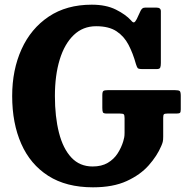

<svg xmlns="http://www.w3.org/2000/svg" viewBox="-20 -785 802 820"><path d="M440.5 -400H727Q743 -400 747.5 -396.2Q752 -392.5 752 -375.5V-317.5Q752 -305.5 748.2 -302.8Q744.5 -300 732 -300H694.5Q683 -300 680 -296.8Q677 -293.5 677 -282V-201.5Q677 -186.5 675 -178.8Q673 -171 668.5 -161Q651 -119.5 615.2 -79Q579.5 -38.5 521.2 -11.8Q463 15 377 15Q263 15 186.2 -34Q109.5 -83 70.8 -170.8Q32 -258.5 32 -375Q32 -486.5 72 -574.8Q112 -663 188 -714Q264 -765 372 -765Q433 -765 475 -744Q517 -723 540 -697.5Q547.5 -688 552.5 -689.5Q557.5 -691 564 -703.5L580.5 -739Q583.5 -745 587.8 -748.8Q592 -752.5 600 -752.5H648.5Q667 -752.5 667 -737V-516Q667 -503.5 664.5 -496.8Q662 -490 649.5 -490H588.5Q571 -490 567.8 -494.5Q564.5 -499 560.5 -511.5Q548 -557 529 -593.5Q510 -630 477.5 -651.5Q445 -673 390.5 -673Q334 -673 294.8 -635.2Q255.5 -597.5 235 -530.5Q214.5 -463.5 214.5 -375Q214.5 -286.5 231.8 -218.5Q249 -150.5 284.8 -112.2Q320.5 -74 375.5 -74Q414 -74 440.2 -89.5Q466.5 -105 482.5 -130Q498.5 -155 506.5 -182Q509 -191 510.5 -198.2Q512 -205.5 512 -218.5V-280.5Q512 -293.5 508.5 -296.8Q505 -300 492.5 -300H437Q422 -300 419.5 -305.2Q417 -310.5 417 -324.5V-378Q417 -393 421.5 -396.5Q426 -400 440.5 -400Z"/></svg>

Font: Besley* Narrow
Style: Bold
Weight: 700
Width: 4
Designer: Owen Earl
Foundry: indestructible type*
Version: Version 3.000; ttfautohint (v1.8.3)